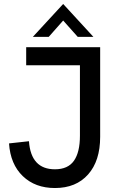

<svg xmlns="http://www.w3.org/2000/svg" viewBox="-20 -935 593 968"><path d="M257 13Q157.5 13 95 -47Q32.5 -107 25.5 -212L126 -223Q136 -81.5 257 -81.5Q322.5 -81.5 352.8 -124.5Q383 -167.5 383 -251V-606H112V-697H485V-245Q485 -124 424.2 -55.5Q363.5 13 257 13ZM145.5 -749 298.5 -915 451 -749H372L298.5 -831.5L225.5 -749Z"/></svg>

Font: HK Grotesk Medium
Style: Regular
Weight: 500
Designer: Alfredo Marco Pradil
Foundry: Hanken Design Co.
Version: Version 3.001;FEAKit 1.0